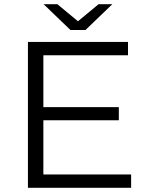

<svg xmlns="http://www.w3.org/2000/svg" viewBox="-20 -901 709 921"><path d="M114 0V-700H594V-636H188V-387H550V-324H188V-64H609V0ZM318 -757 189 -881H255L354 -799L453 -881H519L390 -757Z"/></svg>

Font: Montserrat
Style: Regular
Weight: 400
Designer: Julieta Ulanovsky
Foundry: Julieta Ulanovsky
Version: Version 9.000; ttfautohint (v1.8.4.7-5d5b)